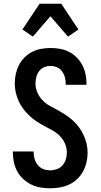

<svg xmlns="http://www.w3.org/2000/svg" viewBox="-20 -1000 540 1028"><path d="M249 8Q223 8 197.5 4Q172 0 148.5 -11.5Q125 -23 105.5 -40.5Q86 -58 73.5 -80.5Q61 -103 55 -128.5Q49 -154 49 -180V-189H160V-185Q160 -166 165.5 -148Q171 -130 183 -115.5Q195 -101 212.5 -94.5Q230 -88 249 -88Q267 -88 285 -94.5Q303 -101 315 -115Q327 -129 332.5 -147Q338 -165 338 -183Q338 -208 328 -231Q318 -254 301 -271.5Q284 -289 262.5 -301Q241 -313 219 -324.5Q197 -336 176.5 -349.5Q156 -363 138 -380Q120 -397 105 -416.5Q90 -436 80 -458.5Q70 -481 64.5 -505Q59 -529 59 -553Q59 -579 64.5 -604Q70 -629 81.5 -651.5Q93 -674 111.5 -692.5Q130 -711 152.5 -722.5Q175 -734 200.5 -738.5Q226 -743 251 -743Q276 -743 301.5 -738.5Q327 -734 349.5 -722.5Q372 -711 390 -693Q408 -675 420 -652.5Q432 -630 437.5 -605Q443 -580 443 -555V-546H332V-550Q332 -568 327.5 -585.5Q323 -603 312.5 -617.5Q302 -632 285.5 -639.5Q269 -647 251 -647Q233 -647 216.5 -640Q200 -633 189.5 -619Q179 -605 174.5 -587.5Q170 -570 170 -552Q170 -528 180 -505Q190 -482 207 -464Q224 -446 245.5 -434Q267 -422 288.5 -410.5Q310 -399 330.5 -385.5Q351 -372 369.5 -355.5Q388 -339 402.5 -319Q417 -299 427.5 -277Q438 -255 443.5 -231Q449 -207 449 -182Q449 -156 443 -130.5Q437 -105 424.5 -82Q412 -59 393 -41Q374 -23 350.5 -12Q327 -1 301 3.5Q275 8 249 8ZM156 -804 100 -842 192 -980H308L369 -888L400 -842L344 -804L250 -913Z"/></svg>

Font: Moesevka
Style: Bold
Weight: 700
Monospace: yes
Designer: Belleve Invis
Foundry: Belleve Invis
Version: Version 32.5.0; ttfautohint (v1.8.4)